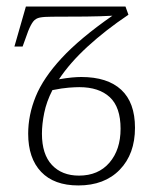

<svg xmlns="http://www.w3.org/2000/svg" viewBox="-20 -556 487 586"><path d="M219 10Q145 10 105.5 -31.5Q66 -73 66 -148Q66 -205 89 -261.5Q112 -318 168 -378.5Q224 -439 323 -508Q287 -506 242 -505.5Q197 -505 139 -505Q115 -505 102 -502.5Q89 -500 81.5 -490.5Q74 -481 66 -461L49 -414H24L59 -536H363L372 -511Q302 -464 247.5 -414Q193 -364 160 -314Q183 -318 199.5 -319.5Q216 -321 228 -321Q308 -321 350 -282Q392 -243 392 -166Q392 -86 345.5 -38Q299 10 219 10ZM221 -20Q280 -20 314 -59.5Q348 -99 348 -163Q348 -229 315 -259.5Q282 -290 222 -290Q210 -290 190 -288.5Q170 -287 140 -281Q122 -246 115 -211.5Q108 -177 108 -148Q108 -85 138.5 -52.5Q169 -20 221 -20Z"/></svg>

Font: Noto Serif SemiCondensed ExtraLight
Style: Italic
Weight: 200
Width: 4
Italic angle: -12°
Designer: Monotype Design Team
Foundry: Monotype Imaging Inc.
Version: Version 2.013